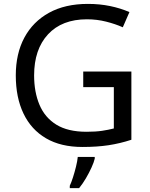

<svg xmlns="http://www.w3.org/2000/svg" viewBox="-20 -744 768 985"><path d="M407 -377H654V-27Q596 -8 537 1Q478 10 403 10Q292 10 216 -34.5Q140 -79 100.5 -161.5Q61 -244 61 -357Q61 -469 105 -551Q149 -633 231.5 -678.5Q314 -724 431 -724Q491 -724 544.5 -713Q598 -702 644 -682L610 -604Q572 -621 524.5 -633Q477 -645 426 -645Q298 -645 226.5 -568Q155 -491 155 -357Q155 -272 182.5 -206.5Q210 -141 269 -104.5Q328 -68 424 -68Q471 -68 504 -73Q537 -78 564 -85V-297H407ZM466 70Q462 88 449.5 115.5Q437 143 420.5 171Q404 199 386 221H338V209Q346 192 354.5 165.5Q363 139 370 110.5Q377 82 379 61H466Z"/></svg>

Font: RS Noto Sans
Style: Regular
Weight: 400
Designer: Monotype Design Team
Foundry: Monotype Imaging Inc.
Version: Version 3.10